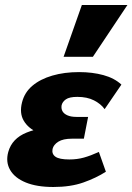

<svg xmlns="http://www.w3.org/2000/svg" viewBox="-20 -731 529 767"><path d="M193 16Q127 16 83 -2Q39 -20 20.5 -52Q2 -84 13 -124Q28 -178 86.5 -201.5Q145 -225 226 -225L219 -185Q170 -185 131.5 -201.5Q93 -218 75 -248.5Q57 -279 68 -322Q78 -362 109.5 -388.5Q141 -415 189 -429Q237 -443 296 -443Q349 -443 393 -431Q437 -419 465 -393L398 -295Q383 -316 355.5 -330Q328 -344 289 -344Q257 -344 243 -334Q229 -324 226 -310Q224 -296 230 -286Q236 -276 250 -270Q264 -264 285 -264H332L315 -177H268Q232 -177 213 -165Q194 -153 190 -136Q186 -116 201.5 -105Q217 -94 257 -94Q288 -94 315 -101.5Q342 -109 375 -124L403 -45Q364 -20 313 -2Q262 16 193 16ZM234 -504 307 -711H489L351 -504Z"/></svg>

Font: Ysabeau Office Black
Style: Italic
Weight: 900
Italic angle: -12°
Designer: Christian Thalmann (Catharsis Fonts)
Version: Version 2.001;gftools[0.9.30]; featfreeze: tnum,lnum,ss02